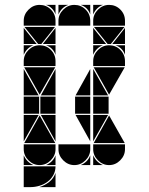

<svg xmlns="http://www.w3.org/2000/svg" viewBox="-20 -677 608 785"><path d="M284 -657Q311 -657 330 -638Q349 -619 349 -592V-572H219V-592Q219 -618 238.5 -637.5Q258 -657 284 -657ZM142 -492Q169 -492 188 -473Q207 -454 207 -427V-407H77V-427Q77 -453 96.5 -472.5Q116 -492 142 -492ZM142 -657Q169 -657 188 -638Q207 -619 207 -592V-572H77V-592Q77 -618 96.5 -637.5Q116 -657 142 -657ZM426 -492Q453 -492 472 -473Q491 -454 491 -427V-407H361V-427Q361 -453 380.5 -472.5Q400 -492 426 -492ZM426 -657Q453 -657 472 -638Q491 -619 491 -592V-572H361V-592Q361 -618 380.5 -637.5Q400 -657 426 -657ZM426 -2Q400 -2 380.5 -21.5Q361 -41 361 -67V-87H491V-67Q491 -41 471.5 -21.5Q452 -2 426 -2ZM142 -2Q116 -2 96.5 -21.5Q77 -41 77 -67V-87H207V-67Q207 -41 187.5 -21.5Q168 -2 142 -2ZM284 -2Q258 -2 238.5 -21.5Q219 -41 219 -67V-87H349V-67Q349 -41 329.5 -21.5Q310 -2 284 -2ZM363 -92 426 -205 490 -92ZM79 -92 142 -205 206 -92ZM206 -402 142 -290 79 -402ZM490 -402 426 -290 363 -402ZM205 -567 149 -497H136L80 -567ZM489 -567 433 -497H420L364 -567ZM424 -212H361V-282H424ZM140 -212H77V-282H140ZM349 -212H287V-282H349ZM207 -212H145V-282H207ZM77 -287V-395L138 -287ZM361 -287V-395L422 -287ZM361 -207H422L361 -99ZM77 -207H138L77 -99ZM207 -287H147L207 -395ZM349 -207V-99L289 -207ZM349 -287H289L349 -395ZM207 -207V-99L147 -207ZM361 -497V-563L414 -497ZM77 -497V-563L130 -497ZM207 -497H155L207 -563ZM491 -497H439L491 -563ZM77 -42Q89 -14 117 -2H77ZM361 -42Q373 -14 401 -2H361ZM361 -492H401Q387 -487 377 -477Q367 -467 361 -453ZM310 -2Q324 -8 334 -18Q344 -28 349 -42V-2ZM361 -657H401Q387 -652 377 -642Q367 -632 361 -618ZM77 -492H117Q103 -487 93 -477Q83 -467 77 -453ZM168 -2Q182 -8 192 -18Q202 -28 207 -42V-2ZM219 -657H259Q245 -652 235 -642Q225 -632 219 -618ZM349 -657V-618Q339 -647 310 -657ZM491 -492V-453Q481 -482 452 -492ZM207 -492V-453Q197 -482 168 -492ZM207 -657V-618Q197 -647 168 -657ZM77 3H207Q207 23 198 39Q189 55 174.5 66Q160 77 141.5 82.5Q123 88 105 88H77ZM141 88Q163 81 181 67Q199 53 207 30V88Z"/></svg>

Font: CAT DyFa
Style: Regular
Weight: 400
Designer: Peter Wiegel
Foundry: Peter Wiegel
Version: Version 1.001; ttfautohint (v1.3)